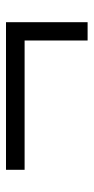

<svg xmlns="http://www.w3.org/2000/svg" viewBox="144 -607 312 640"><g transform="rotate(-90 300.0 -287.0)"><path d="M546 -423V-151H485V-361H54V-423Z"/></g></svg>

Font: Muli-Regular
Style: Regular
Weight: 400
Version: Version 2.000